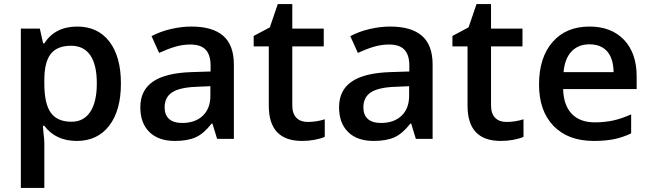

<svg xmlns="http://www.w3.org/2000/svg" viewBox="-20 -680 3185 940"><path d="M572 -271Q572 -403 515.5 -476.5Q459 -550 358 -550Q250 -550 197 -468H191L175 -540H82V240H197V19Q197 4 193 -28L190 -64H197Q253 10 356 10Q457 10 514.5 -64.5Q572 -139 572 -271ZM454 -272Q454 -181 422 -132.5Q390 -84 330 -84Q260 -84 228.5 -128.5Q197 -173 197 -271V-288Q197 -376 228.5 -416Q260 -456 328 -456Q390 -456 422 -409.5Q454 -363 454 -272Z M1125 -364Q1125 -459 1073 -504.5Q1021 -550 917 -550Q869 -550 817 -538Q765 -526 722 -503L759 -421Q800 -440 837 -451Q874 -462 912 -462Q963 -462 987 -436.5Q1011 -411 1011 -359V-330L918 -327Q791 -323 729 -280.5Q667 -238 667 -155Q667 -77 711.5 -33.5Q756 10 836 10Q899 10 938.5 -8Q978 -26 1016 -75H1020L1043 0H1125ZM786 -154Q786 -204 823 -228Q860 -252 941 -255L1010 -258V-211Q1010 -149 973 -113.5Q936 -78 872 -78Q830 -78 808 -97.5Q786 -117 786 -154Z M1411 -164V-453H1565V-540H1411V-660H1340L1301 -546L1222 -504V-453H1296V-162Q1296 10 1459 10Q1490 10 1520 4.5Q1550 -1 1570 -10V-96Q1530 -83 1486 -83Q1451 -83 1431 -103.5Q1411 -124 1411 -164Z M2098 -364Q2098 -459 2046 -504.5Q1994 -550 1890 -550Q1842 -550 1790 -538Q1738 -526 1695 -503L1732 -421Q1773 -440 1810 -451Q1847 -462 1885 -462Q1936 -462 1960 -436.5Q1984 -411 1984 -359V-330L1891 -327Q1764 -323 1702 -280.5Q1640 -238 1640 -155Q1640 -77 1684.5 -33.5Q1729 10 1809 10Q1872 10 1911.5 -8Q1951 -26 1989 -75H1993L2016 0H2098ZM1759 -154Q1759 -204 1796 -228Q1833 -252 1914 -255L1983 -258V-211Q1983 -149 1946 -113.5Q1909 -78 1845 -78Q1803 -78 1781 -97.5Q1759 -117 1759 -154Z M2384 -164V-453H2538V-540H2384V-660H2313L2274 -546L2195 -504V-453H2269V-162Q2269 10 2432 10Q2463 10 2493 4.5Q2523 -1 2543 -10V-96Q2503 -83 2459 -83Q2424 -83 2404 -103.5Q2384 -124 2384 -164Z M3070 -27V-120Q3023 -99 2981.5 -90Q2940 -81 2892 -81Q2819 -81 2779 -123Q2739 -165 2737 -244H3097V-306Q3097 -420 3035 -485Q2973 -550 2866 -550Q2751 -550 2685 -474Q2619 -398 2619 -266Q2619 -137 2690 -63.5Q2761 10 2887 10Q2943 10 2985.5 1.5Q3028 -7 3070 -27ZM2984 -327H2739Q2745 -393 2778 -428Q2811 -463 2866 -463Q2922 -463 2952.5 -428.5Q2983 -394 2984 -327Z"/></svg>

Font: OpenSansMMV
Style: Semibold
Weight: 600
Designer: Steve Matteson
Foundry: Ascender Corporation
Version: Version 6.000